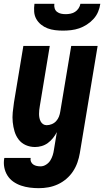

<svg xmlns="http://www.w3.org/2000/svg" viewBox="-36 -760 556 1003"><path d="M167 223Q143 223 119.5 220Q96 217 74 209.5Q52 202 33.5 189Q15 176 3 157Q-9 138 -13.5 115Q-18 92 -14 68L-13 65H124V66Q122 76 126 85Q130 94 138 99.5Q146 105 156 107Q166 109 176 109Q191 109 205 100Q219 91 227 78Q235 65 239.5 50.5Q244 36 246 21L261 -70Q253 -54 241 -39Q229 -24 214 -13Q199 -2 181.5 3Q164 8 147 8Q121 8 98.5 -2Q76 -12 61.5 -31Q47 -50 40 -73.5Q33 -97 30.5 -122Q28 -147 30.5 -173Q33 -199 37 -225L86 -520H224L172 -206Q170 -195 169 -185Q168 -175 168 -164.5Q168 -154 170 -144Q172 -134 176.5 -125.5Q181 -117 189 -111.5Q197 -106 208 -106Q221 -106 234.5 -111.5Q248 -117 257.5 -127.5Q267 -138 272 -151Q277 -164 279 -178L336 -520H474L381 40Q377 64 368.5 88.5Q360 113 345.5 135Q331 157 310.5 174.5Q290 192 266 203Q242 214 217 218.5Q192 223 167 223ZM293 -600Q272 -600 251.5 -602.5Q231 -605 212.5 -612Q194 -619 178.5 -631.5Q163 -644 153.5 -661Q144 -678 142.5 -698.5Q141 -719 144 -740H248Q246 -728 249.5 -716.5Q253 -705 262 -698Q271 -691 283 -688.5Q295 -686 307 -686Q319 -686 332 -688.5Q345 -691 356 -698Q367 -705 374.5 -716.5Q382 -728 384 -740H488Q485 -719 476.5 -698.5Q468 -678 452.5 -661Q437 -644 417.5 -631.5Q398 -619 377.5 -612Q357 -605 335.5 -602.5Q314 -600 293 -600Z"/></svg>

Font: Iosevka Term Curly Heavy
Style: Italic
Weight: 900
Italic angle: -9°
Designer: Belleve Invis
Foundry: Belleve Invis
Version: Version 32.3.0